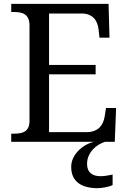

<svg xmlns="http://www.w3.org/2000/svg" viewBox="-20 -734 663 994"><path d="M233.9 -49.8H426.8Q450.7 -49.8 467.5 -56.4Q484.4 -63 495.6 -74.2Q506.8 -85.4 513.2 -100.3Q519.5 -115.2 522 -131.8L528.8 -174.8H581.1L574.2 0H38.1V-42H50.8Q67.4 -42 82.3 -44.2Q97.2 -46.4 108.4 -53.2Q119.6 -60.1 126.2 -73.5Q132.8 -86.9 132.8 -108.9V-600.1Q132.8 -623.5 126.5 -637.7Q120.1 -651.9 108.9 -659.4Q97.7 -667 82.8 -669.4Q67.9 -671.9 50.8 -671.9H38.1V-713.9H542L546.9 -539.1H495.1L490.2 -582Q488.3 -598.6 482.7 -613.5Q477.1 -628.4 466.6 -639.6Q456.1 -650.9 440.2 -657.5Q424.3 -664.1 401.9 -664.1H233.9V-397.9H475.1V-349.1H233.9ZM348.6 129.9Q348.6 106.4 358.4 85.4Q368.2 64.5 384.8 47.1Q401.4 29.8 422.6 17.6Q443.8 5.4 466.8 0H523.9Q508.3 4.9 491.7 14.6Q475.1 24.4 461.7 38.8Q448.2 53.2 439.5 72.3Q430.7 91.3 430.7 115.2Q430.7 131.8 435.8 143.8Q440.9 155.8 450.2 163.3Q459.5 170.9 472.2 174.6Q484.9 178.2 500 178.2Q513.2 178.2 528.8 176Q544.4 173.8 563 169.9V224.1Q555.2 228 545.2 231Q535.2 233.9 524.4 235.8Q513.7 237.8 503.7 239Q493.7 240.2 485.8 240.2Q454.1 240.2 428.7 233.6Q403.3 227.1 385.5 213.6Q367.7 200.2 358.2 179.4Q348.6 158.7 348.6 129.9Z"/></svg>

Font: Noto Serif
Style: Regular
Weight: 400
Designer: Monotype Design team
Foundry: Monotype Imaging Inc.
Version: Version 1.02